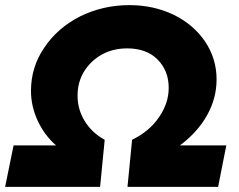

<svg xmlns="http://www.w3.org/2000/svg" viewBox="-69 -730 932 750"><path d="M610 -672C558 -697 500 -710 437 -710C367 -710 303 -695 244 -666C185 -636 138 -595 104 -544C69 -493 52 -436 52 -375C52 -335 61 -296 78 -259C95 -222 119 -189 150 -162H-16L-49 0H322L340 -184C307 -202 281 -226 262 -257C243 -288 234 -321 234 -356C234 -391 242 -422 259 -450C276 -478 299 -500 329 -517C358 -533 391 -541 428 -541C477 -541 517 -527 546 -498C575 -469 590 -432 590 -387C590 -346 577 -308 552 -272C527 -235 492 -206 447 -184L429 0H783L815 -162H634C679 -196 715 -235 740 -280C765 -325 777 -371 777 -420C777 -474 762 -523 732 -568C702 -612 661 -647 610 -672Z"/></svg>

Font: Argentum Sans ExtraBold
Style: Italic
Weight: 800
Italic angle: -11.3°
Designer: Julieta Ulanovsky
Foundry: Julieta Ulanovsky
Version: Version 5.001;February 15, 2019;FontCreator 11.5.0.2425 64-b